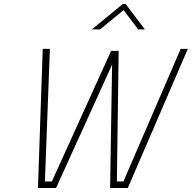

<svg xmlns="http://www.w3.org/2000/svg" viewBox="-20 -946 965 966"><path d="M598 -926H612L709 -798H675L602 -895L483 -798H442ZM195 -700H231L206 -33H241L539 -690H577L568 -33H601L889 -700H925L623 0H534L544 -621L262 0H171Z"/></svg>

Font: Cairo ExtraLight
Style: Italic
Weight: 275
Italic angle: -13°
Designer: Mohamed Gaber, Accademia di Belle Arti di Urbino and others
Foundry: Kief Type Foundry, Accademia di Belle Arti di Urbino and others
Version: Version 3.011